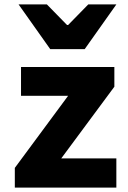

<svg xmlns="http://www.w3.org/2000/svg" viewBox="-20 -848 580 868"><path d="M47 -89 288 -415H75V-545H497V-456L257 -132H506V0H47ZM64 -828H192L283 -735H288L379 -828H506L363 -626H207Z"/></svg>

Font: Nebula Sans Bold
Style: Regular
Weight: 700
Designer: Paul D. Hunt for Adobe (as Source Sans)
Foundry: Nebula Entertainment & Broadcasting LLC
Version: Version 1.010